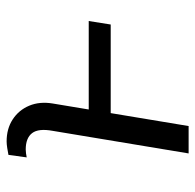

<svg xmlns="http://www.w3.org/2000/svg" viewBox="-25 -553 578 568"><g transform="rotate(-90 264.0 -269.0)"><path d="M175.1 0H94.1L160.9 -402Q168.7 -444.2 154.1 -463.1Q139.6 -481.9 105.5 -481.9Q101.9 -481.9 94.1 -481Q86.3 -480.1 82.4 -479L89.8 -533Q98.4 -534.8 110.1 -536.6Q121.8 -538.4 129.6 -538.4Q167.3 -538.4 194.8 -520.4Q222.3 -502.5 235.3 -471.6Q248.2 -440.7 241.8 -402L224.1 -295.5H485.8L475.5 -230.5H213.4Z"/></g></svg>

Font: Inter UI Light
Style: Italic
Weight: 300
Italic angle: 9.39999°
Designer: Rasmus Andersson
Foundry: rsms
Version: 3.2;8d6f07862